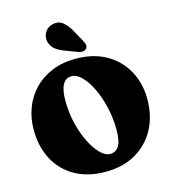

<svg xmlns="http://www.w3.org/2000/svg" viewBox="-139 -1083 1082 1214"><g transform="rotate(-15 402.0 -475.5)"><path d="M402.5 -720Q516.5 -720 600 -672.8Q683.5 -625.5 729 -543Q774.5 -460.5 774.5 -356Q774.5 -246.5 729.2 -161.8Q684 -77 600.5 -28.5Q517 20 402.5 20Q286 20 202.5 -27.5Q119 -75 74.5 -159.2Q30 -243.5 30 -355Q30 -430 55 -496Q80 -562 128 -612.2Q176 -662.5 245.2 -691.2Q314.5 -720 402.5 -720ZM536 -220Q536 -295 519.5 -366.2Q503 -437.5 475.8 -494.8Q448.5 -552 415.2 -586Q382 -620 348.5 -620Q271 -620 271 -480Q271 -403 288.2 -331.5Q305.5 -260 333.5 -203.8Q361.5 -147.5 394.2 -114.5Q427 -81.5 458 -81.5Q495 -81.5 515.5 -113Q536 -144.5 536 -220ZM437.5 -889 478 -816Q485.5 -802 488.5 -789Q491.5 -776 483 -764.5Q475 -754.5 460 -752.8Q445 -751 430.5 -756.5L351 -786.5Q308.5 -802.5 287.2 -821Q266 -839.5 257.5 -869Q249.5 -899.5 265.2 -928.8Q281 -958 316 -967.5Q357.5 -978 386 -954.8Q414.5 -931.5 437.5 -889Z"/></g></svg>

Font: Fraunces 9pt SuperSoft Black
Style: Regular
Weight: 900
Version: Version 1.000;[b76b70a41]